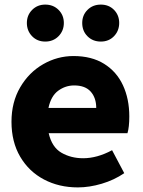

<svg xmlns="http://www.w3.org/2000/svg" viewBox="-20 -803 624 836"><path d="M30 -273Q30 -358 68 -423Q106 -488 168 -523.5Q230 -559 300 -559Q379 -559 433.5 -525Q488 -491 515.5 -431.5Q543 -372 543 -296Q543 -249 535 -223H192Q206 -162 247.5 -138Q289 -114 342 -114Q403 -114 468 -149L521 -49Q477 -19 423 -3Q369 13 319 13Q237 13 171.5 -21.5Q106 -56 68 -120.5Q30 -185 30 -273ZM399 -333Q399 -377 375 -404Q351 -431 303 -431Q265 -431 233.5 -408Q202 -385 191 -333ZM338 -703Q338 -737 361 -760Q384 -783 419 -783Q454 -783 476.5 -760Q499 -737 499 -703Q499 -669 476.5 -645.5Q454 -622 419 -622Q384 -622 361 -645Q338 -668 338 -703ZM97 -703Q97 -737 120 -760Q143 -783 177 -783Q212 -783 235 -760Q258 -737 258 -703Q258 -669 235 -645.5Q212 -622 177 -622Q142 -622 119.5 -645.5Q97 -669 97 -703Z"/></svg>

Font: Nebula Sans Bold
Style: Regular
Weight: 700
Designer: Paul D. Hunt for Adobe (as Source Sans)
Foundry: Nebula Entertainment & Broadcasting LLC
Version: Version 1.010